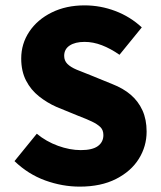

<svg xmlns="http://www.w3.org/2000/svg" viewBox="-20 -683 599 715"><path d="M277 12Q212 12 148.5 -11Q85 -34 34 -83L117 -185Q152 -156 196 -140Q240 -124 281 -124Q324 -124 344.5 -139Q365 -154 365 -180Q365 -199 353.5 -210Q342 -221 322 -230.5Q302 -240 273 -251L190 -285Q156 -300 125.5 -324Q95 -348 77 -383Q59 -418 59 -465Q59 -520 89 -565Q119 -610 172.5 -636.5Q226 -663 295 -663Q354 -663 409.5 -642Q465 -621 508 -581L425 -479Q392 -502 359.5 -514.5Q327 -527 295 -527Q260 -527 239.5 -513.5Q219 -500 219 -475Q219 -457 231 -445Q243 -433 265.5 -423.5Q288 -414 317 -403L398 -370Q439 -354 467 -330Q495 -306 510.5 -272Q526 -238 526 -193Q526 -138 497 -91.5Q468 -45 412 -16.5Q356 12 277 12Z"/></svg>

Font: Mada ExtraBold
Style: Regular
Weight: 800
Designer: Khaled Hosny
Version: Version 1.5